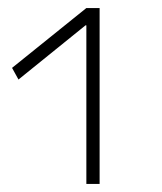

<svg xmlns="http://www.w3.org/2000/svg" viewBox="-20 -750 403 478"><path d="M195 -292V-687H193L26 -552L10 -581L195 -730H228V-292Z"/></svg>

Font: M PLUS 2 Thin ExtraLight
Style: Regular
Weight: 250
Version: Version 1.001